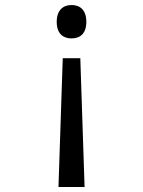

<svg xmlns="http://www.w3.org/2000/svg" viewBox="-20 -560 570 765"><path d="M265 -540C232 -540 206 -520 206 -473C206 -425 232 -407 265 -407C300 -407 324 -427 324 -473C324 -519 300 -540 265 -540ZM300 -328H230L213 185H317Z"/></svg>

Font: Noto Sans Mono Condensed
Style: Regular
Weight: 400
Width: 3
Designer: Monotype Design Team
Foundry: Monotype Imaging Inc.
Version: Version 2.014